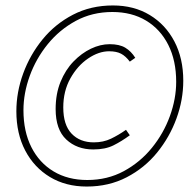

<svg xmlns="http://www.w3.org/2000/svg" viewBox="-20 -672 700 704"><path d="M298 12Q221 12 163 -23Q105 -58 72.5 -120Q40 -182 40 -264Q40 -334 65 -402.5Q90 -471 136 -527.5Q182 -584 247.5 -618Q313 -652 394 -652Q471 -652 529 -617Q587 -582 619.5 -520Q652 -458 652 -376Q652 -306 627 -237.5Q602 -169 556 -112.5Q510 -56 444.5 -22Q379 12 298 12ZM300 -12Q374 -12 434 -44.5Q494 -77 537 -130Q580 -183 603 -246.5Q626 -310 626 -372Q626 -450 597 -507.5Q568 -565 515.5 -596.5Q463 -628 392 -628Q318 -628 258 -595.5Q198 -563 155 -510Q112 -457 89 -393.5Q66 -330 66 -268Q66 -190 95 -132.5Q124 -75 176.5 -43.5Q229 -12 300 -12ZM322 -124Q262 -124 223 -160.5Q184 -197 184 -272Q184 -328 202 -372Q220 -416 249.5 -446.5Q279 -477 313.5 -493.5Q348 -510 382 -510Q418 -510 439.5 -497Q461 -484 476 -460L456 -446Q441 -466 424 -475Q407 -484 380 -484Q342 -484 303 -457.5Q264 -431 238 -384.5Q212 -338 212 -278Q212 -214 242.5 -182Q273 -150 324 -150Q359 -150 387 -163.5Q415 -177 442 -196L456 -176Q426 -154 396 -139Q366 -124 322 -124Z"/></svg>

Font: Source Sans Variable
Style: Italic
Weight: 200
Italic angle: -11°
Designer: Paul D. Hunt
Foundry: Adobe Systems Incorporated
Version: Version 3.006;hotconv 1.0.111;makeotfexe 2.5.65597